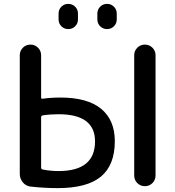

<svg xmlns="http://www.w3.org/2000/svg" viewBox="-20 -960 904 990"><path d="M582 -890V-860Q582 -839 567.5 -824.5Q553 -810 532 -810Q511 -810 496.5 -824.5Q482 -839 482 -860V-890Q482 -911 496.5 -925.5Q511 -940 532 -940Q553 -940 567.5 -925.5Q582 -911 582 -890ZM282 -890Q282 -911 296.5 -925.5Q311 -940 332 -940Q353 -940 367.5 -925.5Q382 -911 382 -890V-860Q382 -839 367.5 -824.5Q353 -810 332 -810Q311 -810 296.5 -824.5Q282 -839 282 -860ZM672 -55V-675Q672 -698 688 -714Q704 -730 727 -730Q750 -730 766 -714Q782 -698 782 -675V-55Q782 -32 766 -16Q750 0 727 0Q704 0 688 -16Q672 -32 672 -55ZM192 -355V-96Q192 -88 200 -86Q240 -78 282 -78Q470 -78 470 -231Q470 -371 282 -371Q238 -371 200 -365Q192 -363 192 -355ZM137 2Q113 -1 97.5 -20Q82 -39 82 -63V-675Q82 -698 98 -714Q114 -730 137 -730Q160 -730 176 -714Q192 -698 192 -675V-458Q192 -449 200 -451Q242 -457 292 -457Q431 -457 501.5 -399Q572 -341 572 -232Q572 -109 500.5 -49.5Q429 10 277 10Q209 10 137 2Z"/></svg>

Font: Rounded Mplus 1c Medium
Style: Regular
Weight: 500
Version: Version 1.059.20150529